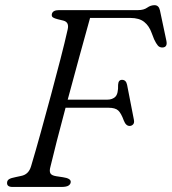

<svg xmlns="http://www.w3.org/2000/svg" viewBox="-20 -740 680 760"><path d="M185 -683Q187.5 -700 214 -700H527Q549 -700 562.8 -709.8Q576.5 -719.5 591.5 -719.5Q608.5 -719.5 613 -699.5L638.5 -579Q644 -553.5 624 -552Q612 -551.5 605 -559.5Q598 -567.5 590 -584.5L580.5 -609Q570.5 -637.5 550.8 -653.2Q531 -669 496 -669H336.5Q317.5 -601 294 -515.2Q270.5 -429.5 248 -345.5H404.5Q425 -345.5 436.8 -357.2Q448.5 -369 447.5 -404.5Q448.5 -424 463 -424Q479 -424 483 -404.5L510 -266Q512.5 -253.5 506.8 -247.5Q501 -241.5 493.5 -241.5Q478.5 -241 470 -263Q459.5 -292 447.8 -302.8Q436 -313.5 409.5 -313.5H239.5Q220.5 -243 204.8 -181.5Q189 -120 179.5 -79.5Q175 -63.5 179.2 -54.5Q183.5 -45.5 202.5 -42.5L229 -38.5Q260 -34 260 -20.5Q260 -11.5 251.8 -5.8Q243.5 0 223 0H29.5Q6.5 0 8 -17.5Q8.5 -26 16 -30.8Q23.5 -35.5 42 -39L63 -43.5Q93.5 -49 103 -82Q121 -142 141.2 -215.2Q161.5 -288.5 181.8 -363.8Q202 -439 219.5 -506.8Q237 -574.5 248 -624Q254.5 -652.5 230.5 -658.5L208 -664Q196 -667 190 -670.8Q184 -674.5 185 -683Z"/></svg>

Font: Fraunces 9pt Soft Light
Style: Italic
Weight: 300
Italic angle: -16°
Version: Version 1.000;[0bf87f6ff]